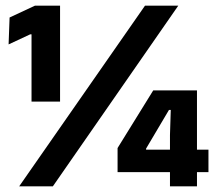

<svg xmlns="http://www.w3.org/2000/svg" viewBox="-20 -659 765 679"><path d="M192.4 -299.7H91.5V-537.6H86.8L10.4 -502L13.9 -597.1L103.7 -639H192.4ZM166.9 0H47.8L492.8 -639H610.5ZM676.6 0H581.1V-181.7L583.9 -270.3H577.6L496.6 -133.5V-102.2L452.3 -129.8H717.2V-50.2H395.8V-135.5L521.9 -339.3H676.6Z"/></svg>

Font: Anek Devanagari Medium
Style: Regular
Weight: 500
Designer: Kailash Malviya (Devanagari) & Yesha Goshar (Latin)
Foundry: Ek Type
Version: Version 1.003